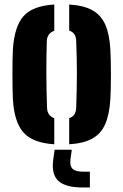

<svg xmlns="http://www.w3.org/2000/svg" viewBox="-20 -629 545 849"><path d="M37 -191Q36 -210 35.5 -239.2Q35 -268.5 35 -301.2Q35 -334 35.5 -363Q36 -392 37 -410Q43.5 -512 84.2 -557.8Q125 -603.5 220 -609V-493Q203.5 -487 195.5 -475.2Q187.5 -463.5 187 -448Q186 -417.5 185.5 -382.2Q185 -347 185 -309Q185 -271 185.8 -231.8Q186.5 -192.5 188 -153Q188.5 -135.5 196.2 -123.8Q204 -112 220 -106.5V9Q124 3 83.2 -43.8Q42.5 -90.5 37 -191ZM286 9V-106.5Q302 -112 309.2 -123.8Q316.5 -135.5 317 -153Q318.5 -197.5 319.2 -234.2Q320 -271 320 -304.8Q320 -338.5 319.2 -373.2Q318.5 -408 317 -448Q316.5 -465 309.2 -476.8Q302 -488.5 286 -493.5V-609Q351.5 -605 389.8 -583Q428 -561 446.2 -518.5Q464.5 -476 468 -410Q469 -391 469.8 -361.5Q470.5 -332 470.5 -299.5Q470.5 -267 469.8 -238Q469 -209 468 -191Q464 -124 445.8 -81.2Q427.5 -38.5 389.2 -16.8Q351 5 286 9ZM377.5 200H345.5Q270 200 238.2 171Q206.5 142 215.5 76L221.5 33H297.5L291.5 76Q288 105 301 117.5Q314 130 345.5 130H377.5Z"/></svg>

Font: Big Shoulders Stencil Text Thin Black
Style: Regular
Weight: 900
Version: Version 2.001